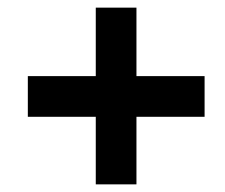

<svg xmlns="http://www.w3.org/2000/svg" viewBox="-20 -606 591 505"><path d="M231.9 -298.8H53.2V-405.8H231.9V-585.9H338.9V-405.8H518.1V-298.8H338.9V-121.1H231.9Z"/></svg>

Font: Zoram GWebM
Style: Bold Italic
Weight: 700
Italic angle: -12°
Foundry: Ascender Corporation
Version: Version 1.000